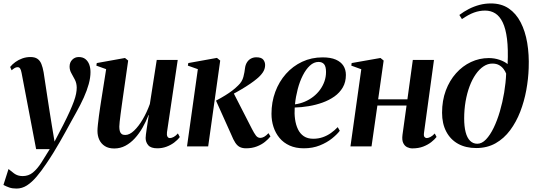

<svg xmlns="http://www.w3.org/2000/svg" viewBox="-61 -851 3096 1116"><path d="M64.5 -427Q61 -445.5 55.8 -453Q50.5 -460.5 41.5 -460.5Q32.5 -460.5 24.5 -455.8Q16.5 -451 6.5 -442.5L-2 -462Q10.5 -477.5 28.5 -490.5Q46.5 -503.5 68.8 -511.5Q91 -519.5 116 -519.5Q141.5 -519.5 156.5 -509.2Q171.5 -499 179.5 -479.2Q187.5 -459.5 192.5 -431Q197 -401.5 202.8 -363.2Q208.5 -325 215 -283Q221.5 -241 227.8 -200Q234 -159 240 -124L256 -28L306.5 -125Q329 -169 344 -202.5Q359 -236 368.2 -261.2Q377.5 -286.5 381.2 -306Q385 -325.5 385 -342Q384.5 -368 374.2 -387.8Q364 -407.5 353.8 -425.5Q343.5 -443.5 343.5 -464Q343.5 -488.5 359 -504Q374.5 -519.5 396.5 -519.5Q420.5 -519.5 435.5 -507.5Q450.5 -495.5 457.8 -475.8Q465 -456 465 -432Q465 -400 454.8 -362.5Q444.5 -325 425.8 -283.5Q407 -242 381.5 -196.5Q366 -169 350.8 -141.2Q335.5 -113.5 320 -85Q304.5 -56.5 287.2 -26.8Q270 3 250.8 34.5Q231.5 66 209 99Q180 142.5 152 175.5Q124 208.5 95.5 226.8Q67 245 35 245Q11 245 -6 239.2Q-23 233.5 -41 224L-11.5 131.5Q0 141.5 20.8 157Q41.5 172.5 70.5 172.5Q105 172.5 130.2 151.8Q155.5 131 178.5 95.5Q201.5 60 228 16H149Z M603 12Q570 12 548.5 -1.8Q527 -15.5 516.2 -38.5Q505.5 -61.5 505.5 -90.5Q505.5 -103.5 508 -127Q510.5 -150.5 514 -177.2Q517.5 -204 521.2 -227.8Q525 -251.5 527 -265.5L556 -449L499 -469.5L501.5 -484.5L665.5 -514L684 -499L652.5 -279Q650 -261 646.5 -236.2Q643 -211.5 639.8 -186.8Q636.5 -162 634.5 -142.5Q632.5 -123 632.5 -115Q632.5 -99.5 635.5 -88.8Q638.5 -78 646 -72.2Q653.5 -66.5 667 -66.5Q692 -66.5 718.5 -91.8Q745 -117 769 -158Q793 -199 810 -246.5L850 -502.5H972L909.5 -82Q907.5 -66 912.2 -57.2Q917 -48.5 926.5 -48.5Q936.5 -48.5 949 -55.2Q961.5 -62 973 -75.5L984 -54.5Q971 -37 950.8 -22Q930.5 -7 905.8 2Q881 11 853.5 11Q816 11 800.8 -6.8Q785.5 -24.5 785.5 -49Q785.5 -54.5 787.2 -69.5Q789 -84.5 792 -104.5Q795 -124.5 798.2 -145.2Q801.5 -166 804 -182.5H802.5Q787.5 -144 767.5 -109Q747.5 -74 722.5 -46.8Q697.5 -19.5 667.8 -3.8Q638 12 603 12Z M1026 0 1089 -449 1031 -469.5 1033.5 -484.5 1200 -514.5 1219 -499 1149 0ZM1369 11Q1348.5 11 1333.5 3.8Q1318.5 -3.5 1306.8 -21.2Q1295 -39 1283 -69L1194.5 -266Q1225.5 -282.5 1248.5 -296.8Q1271.5 -311 1289.8 -325Q1308 -339 1323.5 -354.5Q1346.5 -376 1353.8 -404.5Q1361 -433 1363 -454Q1365.5 -474.5 1374.8 -489Q1384 -503.5 1398.2 -510.8Q1412.5 -518 1428.5 -518Q1458 -518 1469 -504.5Q1480 -491 1480 -473Q1480 -449.5 1466 -429.2Q1452 -409 1430.5 -392Q1417 -380.5 1393.8 -364.5Q1370.5 -348.5 1342.2 -331.8Q1314 -315 1285 -299.8Q1256 -284.5 1231 -274L1295.5 -312.5L1403.5 -101.5Q1416 -77 1426.5 -63.2Q1437 -49.5 1452 -49.5Q1462.5 -49.5 1474.5 -56Q1486.5 -62.5 1499.5 -77L1511 -58Q1499 -42.5 1479.2 -26.5Q1459.5 -10.5 1431.8 0.2Q1404 11 1369 11Z M1914 -91Q1899 -70.5 1869.2 -46.5Q1839.5 -22.5 1798 -5.8Q1756.5 11 1705 11Q1658 11 1622.5 -5Q1587 -21 1563.8 -49Q1540.5 -77 1528.8 -113Q1517 -149 1517 -189.5Q1517 -257.5 1539 -317Q1561 -376.5 1601 -421.5Q1641 -466.5 1695.2 -492Q1749.5 -517.5 1814 -517.5Q1861 -517.5 1890.8 -504.5Q1920.5 -491.5 1935 -468.8Q1949.5 -446 1949.5 -415.5Q1949.5 -374 1931.5 -343Q1913.5 -312 1882.8 -290.2Q1852 -268.5 1813.8 -254.8Q1775.5 -241 1733.5 -234Q1691.5 -227 1652 -226Q1649.5 -191 1654 -158.2Q1658.5 -125.5 1670.8 -99.8Q1683 -74 1705 -59.2Q1727 -44.5 1760 -44.5Q1789.5 -44.5 1815.2 -53.5Q1841 -62.5 1862.8 -78Q1884.5 -93.5 1902 -112ZM1790.5 -491Q1763.5 -491 1740.2 -469.5Q1717 -448 1699 -412.5Q1681 -377 1669.5 -333Q1658 -289 1653.5 -244.5Q1683.5 -248.5 1710.5 -260Q1737.5 -271.5 1760 -289Q1782.5 -306.5 1799 -329Q1815.5 -351.5 1824.8 -377.8Q1834 -404 1834 -433Q1834 -464 1823 -477.5Q1812 -491 1790.5 -491Z M2403.5 -79Q2401 -61 2406.5 -54.8Q2412 -48.5 2419 -48.5Q2428 -48.5 2440.2 -54.5Q2452.5 -60.5 2466 -75L2476.5 -55Q2465 -40 2445.5 -24.8Q2426 -9.5 2398.8 1Q2371.5 11.5 2335.5 11.5Q2320.5 11.5 2305.8 4.5Q2291 -2.5 2282.8 -19.8Q2274.5 -37 2278.5 -67.5L2302 -237.5H2132.5L2098.5 0H1976L2039 -448.5L1981 -469.5L1983 -484.5L2150.5 -514L2169 -499L2137 -273.5H2307L2338.5 -502.5H2461.5Z M2707 9.5Q2646 9.5 2601.5 -15.2Q2557 -40 2532.8 -86.2Q2508.5 -132.5 2508.5 -195.5Q2508.5 -266.5 2530.2 -324.8Q2552 -383 2589.8 -425.2Q2627.5 -467.5 2676.5 -490.5Q2725.5 -513.5 2780 -513.5Q2813 -513.5 2842.2 -503.5Q2871.5 -493.5 2889.5 -478.5Q2893.5 -565 2886 -624.8Q2878.5 -684.5 2861 -720.8Q2843.5 -757 2817.8 -773.2Q2792 -789.5 2758.5 -789.5Q2726 -789.5 2694.2 -778Q2662.5 -766.5 2624 -740L2609 -764Q2634.5 -783.5 2664.2 -798.8Q2694 -814 2726 -822.5Q2758 -831 2792.5 -831Q2853 -831 2895.8 -802Q2938.5 -773 2965.2 -721.5Q2992 -670 3003.5 -601.8Q3015 -533.5 3012 -455Q3010 -392.5 2998 -327Q2986 -261.5 2962.8 -201.5Q2939.5 -141.5 2904 -93.8Q2868.5 -46 2819.5 -18.2Q2770.5 9.5 2707 9.5ZM2713.5 -15.5Q2740 -15.5 2764 -40.8Q2788 -66 2808.5 -108.2Q2829 -150.5 2844.5 -203.5Q2860 -256.5 2869.5 -313.2Q2879 -370 2881 -423Q2876.5 -435.5 2866.5 -449.2Q2856.5 -463 2840.5 -472.2Q2824.5 -481.5 2801 -481.5Q2774 -481.5 2749.5 -465.2Q2725 -449 2704.2 -419.2Q2683.5 -389.5 2668.5 -349.5Q2653.5 -309.5 2645.2 -261.8Q2637 -214 2637 -162.5Q2637 -116 2645.5 -83Q2654 -50 2671.2 -32.8Q2688.5 -15.5 2713.5 -15.5Z"/></svg>

Font: Merriweather 144pt SemiBold
Style: Italic
Weight: 600
Italic angle: -7.8°
Version: Version 2.101